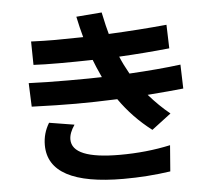

<svg xmlns="http://www.w3.org/2000/svg" viewBox="-58 -875 1116 1004"><g transform="rotate(-5 500.0 -372.5)"><path d="M99.6 -475.6Q188.5 -471.7 309.1 -471.7Q429.7 -471.7 483.4 -473.6Q455.1 -535.2 443.4 -567.4Q351.6 -565.4 269 -565.4Q186.5 -565.4 132.8 -568.4L130.9 -691.4Q198.2 -688.5 257.3 -688.5Q316.4 -688.5 404.3 -690.4Q390.6 -739.3 377.9 -799.8L511.7 -810.5Q529.3 -727.5 539.1 -695.3Q702.1 -703.1 843.8 -716.8L847.7 -592.8Q713.9 -579.1 583 -572.3Q600.6 -529.3 628.9 -479.5Q784.2 -488.3 898.4 -502.9L902.3 -377Q839.8 -370.1 713.9 -360.4Q767.6 -298.8 824.2 -252.9L722.7 -175.8Q624 -251 553.7 -351.6Q429.7 -346.7 335.4 -346.7Q241.2 -346.7 104.5 -351.6ZM155.3 -145.5Q155.3 -207 187.5 -259.8L319.3 -238.3Q291 -197.3 291 -163.1Q291 -60.5 542 -60.5Q682.6 -60.5 807.6 -87.9L796.9 48.8Q676.8 66.4 550.8 66.4Q155.3 66.4 155.3 -145.5Z"/></g></svg>

Font: GenEi M Gothic v2 Bold
Style: Regular
Weight: 700
Version: Version 2.0